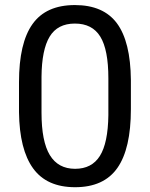

<svg xmlns="http://www.w3.org/2000/svg" viewBox="-20 -741 602 770"><path d="M504.9 -303.2Q504.9 -144.5 450.7 -67.4Q396.5 9.8 281.2 9.8Q167.5 9.8 112.8 -65.7Q58.1 -141.1 56.2 -291V-411.6Q56.2 -568.4 110.4 -644.5Q164.6 -720.7 280.3 -720.7Q395 -720.7 449.2 -647.2Q503.4 -573.7 504.9 -420.4ZM414.6 -426.8Q414.6 -541.5 382.3 -594Q350.1 -646.5 280.3 -646.5Q210.9 -646.5 179.2 -594.2Q147.5 -542 146.5 -433.6V-289.1Q146.5 -173.8 179.9 -118.9Q213.4 -64 281.2 -64Q348.1 -64 380.6 -115.7Q413.1 -167.5 414.6 -278.8Z"/></svg>

Font: Roboto
Style: Regular
Weight: 400
Designer: Google
Version: Version 2.134; 2016; ttfautohint (v1.6)